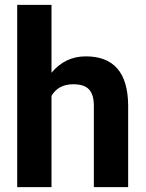

<svg xmlns="http://www.w3.org/2000/svg" viewBox="-20 -770 600 790"><path d="M191.9 -470.7Q248 -538.1 333 -538.1Q504.9 -538.1 507.3 -338.4V0H366.2V-334.5Q366.2 -379.9 346.7 -401.6Q327.1 -423.3 281.7 -423.3Q219.7 -423.3 191.9 -375.5V0H50.8V-750H191.9Z"/></svg>

Font: Shabnam FD
Style: Bold-FD
Weight: 700
Foundry: DejaVu fonts team - Redesigned by Saber Rastikerdar - Based on Vazir font
Version: Version 5.0.1